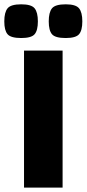

<svg xmlns="http://www.w3.org/2000/svg" viewBox="-50 -856 396 876"><path d="M59.6 -625H235.6V0H59.6ZM249.7 -682.5Q202 -682.5 187.2 -699.9Q172.4 -717.2 172.4 -758.5Q172.4 -799.6 187.2 -818Q202 -836.3 249.7 -836.3Q295.9 -836.3 310.7 -818Q325.6 -799.6 325.6 -758.5Q325.6 -717.2 310.7 -699.9Q295.9 -682.5 249.7 -682.5ZM46.9 -682.5Q-0.7 -682.5 -15.5 -699.9Q-30.4 -717.2 -30.4 -758.5Q-30.4 -799.6 -15.5 -818Q-0.7 -836.3 46.9 -836.3Q93.2 -836.3 108 -818Q122.8 -799.6 122.8 -758.5Q122.8 -717.2 108 -699.9Q93.2 -682.5 46.9 -682.5Z"/></svg>

Font: Changa
Style: Regular
Weight: 400
Designer: Eduardo Rodriguez Tunni
Foundry: Eduardo Rodriguez Tunni
Version: Version 3.003